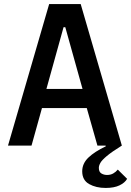

<svg xmlns="http://www.w3.org/2000/svg" viewBox="-20 -718 647 947"><path d="M19.5 0 222.5 -698H378L581 0Q530.5 31.5 506.5 51.8Q482.5 72 475 85.5Q467.5 99 467.5 110Q467.5 130 480 137.5Q492.5 145 508 145Q525 145 538 137.8Q551 130.5 561 118.5L607 164Q596 183.5 569.5 196.2Q543 209 501 209Q453.5 209 419.5 189.8Q385.5 170.5 385.5 127Q385.5 88.5 416 59.2Q446.5 30 502 3.5L501 0H460.5L408 -185H187L135.5 0ZM387 -279.5 302 -584H293.5L209 -279.5Z"/></svg>

Font: Lilex Medium
Style: Regular
Weight: 500
Designer: Mike Abbink, Paul van der Laan, Pieter van Rosmalen, Mikhael Khrustik
Foundry: Mikhael Khrustik
Version: Version 1.100